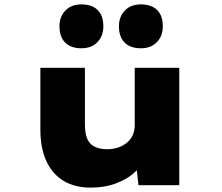

<svg xmlns="http://www.w3.org/2000/svg" viewBox="-20 -844 1012 875"><path d="M393 11Q322 11 271 -19Q220 -49 192 -108.5Q164 -168 164 -253V-535H367V-278Q367 -238 377 -213Q387 -188 410 -176Q433 -164 469 -164Q495 -164 517.5 -171.5Q540 -179 557.5 -193Q575 -207 584.5 -227.5Q594 -248 594 -273V-535H797V0H611L599 -108L637 -120Q626 -88 592.5 -57.5Q559 -27 508 -8Q457 11 393 11ZM622 -624Q574 -624 548 -650Q522 -676 522 -724Q522 -768 549 -796Q576 -824 622 -824Q670 -824 696 -798.5Q722 -773 722 -724Q722 -680 695 -652Q668 -624 622 -624ZM351 -624Q303 -624 277 -650Q251 -676 251 -724Q251 -768 278 -796Q305 -824 351 -824Q399 -824 425 -798.5Q451 -773 451 -724Q451 -680 424 -652Q397 -624 351 -624Z"/></svg>

Font: Lexend Tera Black
Style: Regular
Weight: 900
Version: Version 1.007